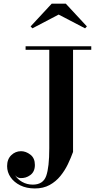

<svg xmlns="http://www.w3.org/2000/svg" viewBox="-20 -1004 547 1054"><path d="M481 -750V-730.5H381V-170Q369.5 -138 352.8 -103Q336 -68 311.5 -37.8Q287 -7.5 252.5 11.5Q218 30.5 171.5 30.5Q125.5 30.5 91.2 13.5Q57 -3.5 38 -31.2Q19 -59 19 -92Q19 -130 41.8 -152Q64.5 -174 95.5 -174Q122 -174 146.8 -155Q171.5 -136 171.5 -98.5Q171.5 -61.5 146.5 -43Q121.5 -24.5 91 -26.5Q73 -28 62 -43.5Q75 -20.5 101.5 -5.5Q128 9.5 160 9.5Q216.5 9.5 233.5 -38Q250.5 -85.5 250.5 -190V-730.5H120.5V-750ZM158 -848.5 148 -859 264 -984H341L457 -859L447 -848.5L302 -924Z"/></svg>

Font: Bodoni Moda SemiBold
Style: Regular
Weight: 600
Designer: Owen Earl
Foundry: indestructible type
Version: Version 2.005; ttfautohint (v1.8.4.7-5d5b)